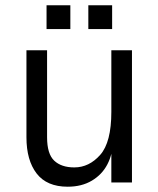

<svg xmlns="http://www.w3.org/2000/svg" viewBox="-20 -690 599 726"><path d="M80 -171V-500H158V-171Q158 -108 185 -82.5Q212 -57 261 -57Q317 -57 359 -104.5Q401 -152 401 -267L406 -151Q406 -107 386 -68.5Q366 -30 327.5 -7Q289 16 236 16Q157 16 118.5 -34Q80 -84 80 -171ZM401 -500H479V0H401ZM314 -670H404V-580H314ZM156 -670H246V-580H156Z"/></svg>

Font: Uncut Sans VF
Style: Regular
Weight: 400
Designer: Kasper Nordkvist
Foundry: Uncut Type
Version: Version 1.100;FEAKit 1.0